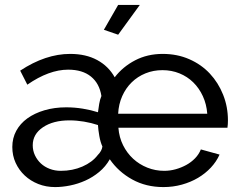

<svg xmlns="http://www.w3.org/2000/svg" viewBox="-20 -750 973 780"><path d="M460 -609 402 -629 460 -730H548ZM204 10Q167 10 135.5 -2.5Q104 -15 80.5 -37Q57 -59 43.5 -88.5Q30 -118 30 -153Q30 -189 46 -218.5Q62 -248 91 -269Q120 -290 160.5 -302Q201 -314 249 -314Q283 -314 316.5 -308.5Q350 -303 378 -294Q380 -310 383 -328Q386 -346 392 -360Q384 -411 349.5 -439Q315 -467 257 -467Q179 -467 91 -406L62 -463Q165 -531 265 -531Q329 -531 375 -506Q421 -481 446 -436Q479 -479 529 -505Q579 -531 641 -531Q700 -531 749 -509.5Q798 -488 832.5 -451Q867 -414 886.5 -365Q906 -316 906 -261Q906 -255 905.5 -245.5Q905 -236 904 -231H461Q464 -192 480 -160Q496 -128 521 -105Q546 -82 578.5 -69Q611 -56 647 -56Q671 -56 694 -62.5Q717 -69 737 -80Q757 -91 772.5 -107Q788 -123 796 -143L872 -122Q859 -93 836.5 -69Q814 -45 784.5 -27.5Q755 -10 719 0Q683 10 644 10Q573 10 517 -21Q461 -52 426 -103Q409 -73 383 -51.5Q357 -30 327 -16.5Q297 -3 265 3.5Q233 10 204 10ZM227 -56Q275 -56 315 -73.5Q355 -91 377 -120Q394 -137 396 -155Q388 -172 383.5 -197.5Q379 -223 378 -242Q351 -251 321 -256Q291 -261 262 -261Q196 -261 154.5 -233Q113 -205 113 -160Q113 -138 122 -119Q131 -100 146 -86Q161 -72 182 -64Q203 -56 227 -56ZM822 -288Q819 -327 804 -359.5Q789 -392 765 -415.5Q741 -439 709 -452Q677 -465 640 -465Q603 -465 571 -452Q539 -439 515 -415.5Q491 -392 476.5 -359.5Q462 -327 460 -288Z"/></svg>

Font: PTCRaleway Medium
Style: Regular
Weight: 500
Designer: Matt McInerney, Pablo Impallari, Rodrigo Fuenzalida
Foundry: Matt McInerney, Pablo Impallari, Rodrigo Fuenzalida
Version: Version 3.000g; ttfautohint (v1.5) -l 8 -r 28 -G 28 -x 14 -D